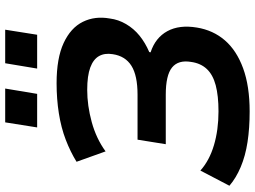

<svg xmlns="http://www.w3.org/2000/svg" viewBox="-138 -810 958 721"><g transform="rotate(-90 340.5 -449.0)"><path d="M283 10Q220 10 168 2Q116 -6 74.5 -23.5Q33 -41 4 -66L61 -175Q99 -141 156.5 -124Q214 -107 283 -107Q342 -107 381.5 -117.5Q421 -128 442.5 -151Q464 -174 469 -210Q477 -258 448 -281.5Q419 -305 346 -305H160L177 -411H346Q418 -411 454.5 -434Q491 -457 498 -504Q503 -534 491 -555.5Q479 -577 448 -588.5Q417 -600 364 -600Q305 -600 243 -583Q181 -566 133 -531L94 -640Q131 -663 176.5 -680.5Q222 -698 276 -706.5Q330 -715 389 -715Q483 -715 540 -688.5Q597 -662 619.5 -616.5Q642 -571 632 -515Q628 -483 611 -454Q594 -425 567.5 -403.5Q541 -382 506 -367L505 -362Q560 -344 584.5 -299Q609 -254 598 -188Q588 -127 550 -83Q512 -39 445 -14.5Q378 10 283 10ZM444 -788 464 -908H590L571 -788ZM223 -788 242 -908H369L349 -788Z"/></g></svg>

Font: Nunito Sans 6pt
Style: Bold Italic
Weight: 700
Italic angle: -9°
Version: Version 3.101;gftools[0.9.27]